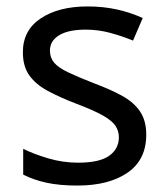

<svg xmlns="http://www.w3.org/2000/svg" viewBox="-20 -566 519 596"><path d="M434 -148Q434 -70 376 -30Q318 10 220 10Q164 10 123.5 1Q83 -8 52 -24V-104Q84 -88 129.5 -74.5Q175 -61 222 -61Q289 -61 319 -82.5Q349 -104 349 -140Q349 -160 338 -176Q327 -192 298.5 -208Q270 -224 217 -244Q165 -264 128 -284Q91 -304 71 -332Q51 -360 51 -404Q51 -472 106.5 -509Q162 -546 252 -546Q301 -546 343.5 -536.5Q386 -527 423 -510L393 -440Q359 -454 322 -464Q285 -474 246 -474Q192 -474 163.5 -456.5Q135 -439 135 -409Q135 -387 148 -371.5Q161 -356 191.5 -341.5Q222 -327 273 -307Q324 -288 360 -268Q396 -248 415 -219.5Q434 -191 434 -148Z"/></svg>

Font: Noto Sans Osmanya
Style: Regular
Weight: 400
Designer: Monotype Design Team
Foundry: Monotype Imaging Inc.
Version: Version 2.001; ttfautohint (v1.8.4.7-5d5b)